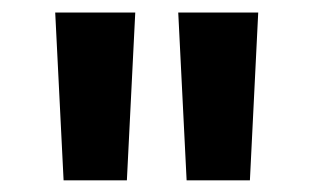

<svg xmlns="http://www.w3.org/2000/svg" viewBox="-20 -748 512 314"><path d="M84 -453.1 70.3 -727.5H201.2L187.5 -453.1ZM285.2 -453.1 271.5 -727.5H402.3L388.7 -453.1Z"/></svg>

Font: Inter Display
Style: Bold
Weight: 700
Designer: Rasmus Andersson
Foundry: rsms
Version: Version 4.001;git-9221beed3